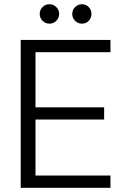

<svg xmlns="http://www.w3.org/2000/svg" viewBox="-20 -889 602 909"><path d="M78 0V-700H503V-642H148V-381H473V-323H148V-58H503V0ZM214 -777Q195 -777 181.5 -790.5Q168 -804 168 -823Q168 -842 181.5 -855.5Q195 -869 214 -869Q233 -869 246.5 -855.5Q260 -842 260 -823Q260 -804 246.5 -790.5Q233 -777 214 -777ZM368 -777Q349 -777 335.5 -790.5Q322 -804 322 -823Q322 -842 335.5 -855.5Q349 -869 368 -869Q387 -869 400 -855.5Q413 -842 413 -823Q413 -804 400 -790.5Q387 -777 368 -777Z"/></svg>

Font: DM Sans Light
Style: Regular
Weight: 300
Designer: Colophon Foundry, Jonny Pinhorn
Foundry: Colophon Foundry
Version: Version 4.004; ttfautohint (v1.8.4.7-5d5b)